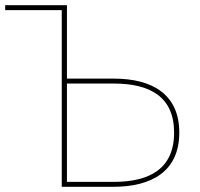

<svg xmlns="http://www.w3.org/2000/svg" viewBox="-20 -720 771 740"><path d="M0 -681H218V0H416C564 0 671 -59 671 -209C671 -358 565 -417 419 -417H238V-700H0ZM418 -19H238V-398H418C557 -398 651 -348 651 -209C651 -69 556 -19 418 -19Z"/></svg>

Font: Chess Sans Thin
Style: Regular
Weight: 100
Designer: Wolf Bōese
Foundry: Wolf Bōese
Version: Version 7.223;Glyphs 3.3 (3306)